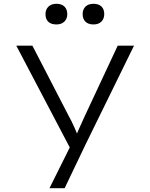

<svg xmlns="http://www.w3.org/2000/svg" viewBox="-20 -763 792 1013"><path d="M241 230 363 -15 368 53 66 -522H151L338 -160Q359 -122 374 -87.5Q389 -53 399 -26L375 -33Q386 -58 398.5 -87Q411 -116 427 -150L601 -522H687L432 -2L321 230ZM473 -634Q446 -634 431 -648.5Q416 -663 416 -689Q416 -713 431 -728Q446 -743 473 -743Q500 -743 515 -729Q530 -715 530 -689Q530 -664 515 -649Q500 -634 473 -634ZM278 -634Q250 -634 235 -648Q220 -662 220 -688Q220 -713 235.5 -728Q251 -743 278 -743Q305 -743 320 -728.5Q335 -714 335 -688Q335 -664 319.5 -649Q304 -634 278 -634Z"/></svg>

Font: Lexend Giga Light
Style: Regular
Weight: 300
Version: Version 1.007